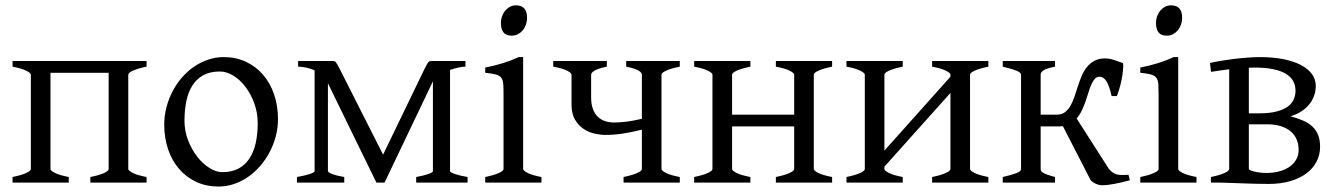

<svg xmlns="http://www.w3.org/2000/svg" viewBox="-20 -682 4991 717"><path d="M317.4 0V-21Q349.6 -27.3 367.2 -35.2Q384.8 -43 385.7 -49.8V-410.2H168.5V-50.8Q168.5 -44.9 184.8 -36.4Q201.2 -27.8 236.8 -21V0H26.9V-21Q60.1 -27.8 77.6 -35.9Q95.2 -43.9 95.2 -50.8V-403.8Q94.2 -409.7 77.9 -418Q61.5 -426.3 26.9 -433.1V-454.1H527.3V-433.1Q494.1 -426.3 476.6 -418.2Q459 -410.2 459 -403.3V-50.8Q459 -44.9 475.3 -36.4Q491.7 -27.8 527.3 -21V0Z M942.4 -222.2Q942.4 -260.7 929.7 -295.7Q917 -330.6 897 -357.2Q877 -383.8 851.6 -399.4Q826.2 -415 801.3 -415Q764.2 -415 738.8 -400.9Q713.4 -386.7 698 -362.1Q682.6 -337.4 675.8 -303.7Q668.9 -270 668.9 -231Q668.9 -192.4 682.6 -157.5Q696.3 -122.6 717 -96.2Q737.8 -69.8 762.7 -54.4Q787.6 -39.1 810.1 -39.1Q844.7 -39.1 869.6 -52Q894.5 -64.9 910.6 -88.9Q926.8 -112.8 934.6 -146.5Q942.4 -180.2 942.4 -222.2ZM1018.1 -236.8Q1018.1 -204.1 1009.8 -172.9Q1001.5 -141.6 986.8 -113.8Q972.2 -85.9 951.7 -62.3Q931.2 -38.6 906.5 -21.5Q881.8 -4.4 854 5.1Q826.2 14.6 796.4 14.6Q750 14.6 712.6 -2.9Q675.3 -20.5 648.7 -51.3Q622.1 -82 607.7 -124.5Q593.3 -167 593.3 -216.8Q593.3 -249 601.3 -280.3Q609.4 -311.5 623.8 -339.6Q638.2 -367.7 658.4 -391.4Q678.7 -415 703.4 -432.1Q728 -449.2 756.6 -459Q785.2 -468.8 815.4 -468.8Q861.3 -468.8 898.7 -451.2Q936 -433.6 962.6 -402.6Q989.3 -371.6 1003.7 -329.1Q1018.1 -286.6 1018.1 -236.8Z M1718.3 -433.1Q1707 -433.1 1691.7 -429.7Q1676.3 -426.3 1660.6 -420.9V-43Q1660.6 -38.6 1678.7 -32.2Q1696.8 -25.9 1726.1 -21V0H1534.2V-21Q1561.5 -25.9 1579.1 -32Q1596.7 -38.1 1596.7 -43V-378.4L1416 0H1385.7L1204.6 -371.1V-43Q1204.6 -38.6 1220.5 -32.2Q1236.3 -25.9 1265.6 -21V0H1088.9V-21Q1102.5 -23.4 1114.5 -26.1Q1126.5 -28.8 1135.5 -31.7Q1144.5 -34.7 1149.7 -37.6Q1154.8 -40.5 1154.8 -43V-419.4Q1138.2 -426.8 1121.6 -429.9Q1105 -433.1 1093.3 -433.1V-454.1H1223.1Q1227.1 -454.1 1229.7 -453.1Q1232.4 -452.1 1234.9 -448.7Q1237.3 -445.3 1240.5 -439.5Q1243.7 -433.6 1249 -423.8L1410.6 -104.5L1564.9 -423.8Q1570.3 -434.6 1573.7 -440.7Q1577.1 -446.8 1579.6 -449.7Q1582 -452.6 1584.5 -453.4Q1586.9 -454.1 1590.8 -454.1H1718.3Z M1792 0V-21Q1825.2 -27.8 1842.8 -35.9Q1860.4 -43.9 1860.4 -50.8V-327.1Q1860.4 -352.1 1859.4 -367.4Q1858.4 -382.8 1852.1 -391.4Q1845.7 -399.9 1831.8 -403.8Q1817.9 -407.7 1792 -410.2V-429.7Q1807.1 -432.6 1824 -436.8Q1840.8 -440.9 1857.4 -446Q1874 -451.2 1889.2 -457Q1904.3 -462.9 1917 -468.8H1933.6V-50.8Q1933.6 -44.9 1950 -36.4Q1966.3 -27.8 2002 -21V0ZM1948.2 -615.7Q1948.2 -602.1 1943.8 -589.8Q1939.5 -577.6 1931.9 -568.6Q1924.3 -559.6 1914.1 -554.2Q1903.8 -548.8 1891.6 -548.8Q1869.6 -548.8 1860.1 -561Q1850.6 -573.2 1850.6 -595.7Q1850.6 -609.4 1855 -621.6Q1859.4 -633.8 1867.2 -642.8Q1875 -651.9 1885 -657Q1895 -662.1 1906.7 -662.1Q1948.2 -662.1 1948.2 -615.7Z M2308.6 0V-21Q2341.8 -27.8 2359.4 -35.9Q2377 -43.9 2377 -50.8V-197.8Q2337.4 -188 2305.7 -183.1Q2273.9 -178.2 2241.2 -178.2Q2222.2 -178.2 2200.2 -183.1Q2178.2 -188 2159.2 -200.7Q2140.1 -213.4 2127.4 -234.9Q2114.7 -256.3 2114.3 -290V-403.3Q2114.3 -409.2 2098.4 -417.7Q2082.5 -426.3 2045.9 -433.1V-454.1H2246.1V-433.1Q2229 -429.7 2217.5 -425.8Q2206.1 -421.9 2199.5 -417.7Q2192.9 -413.6 2190.2 -409.9Q2187.5 -406.2 2187.5 -403.3V-315.4Q2188 -291 2194.6 -273.9Q2201.2 -256.8 2212.6 -245.8Q2224.1 -234.9 2239.5 -229.7Q2254.9 -224.6 2272.9 -224.6Q2284.2 -224.6 2295.4 -225.3Q2306.6 -226.1 2318.8 -227.5Q2331.1 -229 2345.2 -231.7Q2359.4 -234.4 2377 -238.3V-403.3Q2377 -406.2 2374.5 -409.9Q2372.1 -413.6 2365.5 -417.7Q2358.9 -421.9 2347.4 -425.8Q2335.9 -429.7 2318.4 -433.1V-454.1H2518.6V-433.1Q2485.4 -426.3 2467.8 -418.2Q2450.2 -410.2 2450.2 -403.3V-50.8Q2450.2 -44.9 2466.6 -36.4Q2482.9 -27.8 2518.6 -21V0Z M2877.4 0V-21Q2910.6 -27.8 2928.2 -35.9Q2945.8 -43.9 2945.8 -50.8V-210H2713.9V-50.8Q2713.9 -44.9 2730.2 -36.4Q2746.6 -27.8 2782.2 -21V0H2572.3V-21Q2605.5 -27.8 2623 -35.9Q2640.6 -43.9 2640.6 -50.8V-403.3Q2640.6 -409.2 2624.3 -417.7Q2607.9 -426.3 2572.3 -433.1V-454.1H2782.2V-433.1Q2749 -426.3 2731.4 -418.2Q2713.9 -410.2 2713.9 -403.3V-253.9H2945.8V-403.3Q2945.8 -409.2 2929.4 -417.7Q2913.1 -426.3 2877.4 -433.1V-454.1H3087.4V-433.1Q3054.2 -426.3 3036.6 -418.2Q3019 -410.2 3019 -403.3V-50.8Q3019 -44.9 3035.4 -36.4Q3051.8 -27.8 3087.4 -21V0Z M3460.9 0V-21Q3494.1 -27.8 3511.7 -35.9Q3529.3 -43.9 3529.3 -50.8V-335L3282.7 -59.6V-50.8Q3282.7 -44.9 3299.1 -36.4Q3315.4 -27.8 3351.1 -21V0H3141.1V-21Q3174.3 -27.8 3191.9 -35.9Q3209.5 -43.9 3209.5 -50.8V-403.3Q3209.5 -409.2 3193.1 -417.7Q3176.8 -426.3 3141.1 -433.1V-454.1H3351.1V-433.1Q3317.9 -426.3 3300.3 -418.2Q3282.7 -410.2 3282.7 -403.3V-119.6L3529.3 -395.5V-403.3Q3529.3 -409.2 3512.9 -417.7Q3496.6 -426.3 3460.9 -433.1V-454.1H3670.9V-433.1Q3637.7 -426.3 3620.1 -418.2Q3602.5 -410.2 3602.5 -403.3V-50.8Q3602.5 -44.9 3618.9 -36.4Q3635.3 -27.8 3670.9 -21V0Z M3919.9 -454.1V-433.1Q3887.7 -426.8 3877 -419.4Q3866.2 -412.1 3866.2 -403.3V-253.9H3927.2Q3944.8 -253.9 3956.8 -262.9Q3968.8 -272 3977.3 -286.6Q3985.8 -301.3 3992.2 -320.3Q3998.5 -339.4 4004.9 -358.9Q4011.2 -378.4 4019 -397.5Q4026.9 -416.5 4038.6 -431.2Q4050.3 -445.8 4066.7 -454.8Q4083 -463.9 4106.4 -463.9Q4122.6 -463.9 4139.6 -458.3Q4156.7 -452.6 4172.4 -446.8Q4174.8 -445.8 4174.6 -434.1Q4174.3 -422.4 4171.9 -404.5Q4169.4 -386.7 4164.1 -365.2Q4158.7 -343.8 4150.9 -323.2H4131.3Q4122.1 -363.3 4111.3 -379.4Q4100.6 -395.5 4086.4 -395.5Q4075.7 -395.5 4068.6 -387.7Q4061.5 -379.9 4055.7 -366.9Q4049.8 -354 4044.9 -337.4Q4040 -320.8 4033.9 -303.5Q4027.8 -286.1 4020 -269.5Q4012.2 -252.9 4000.5 -239.7L4121.6 -50.3Q4128.9 -42.5 4135.3 -37.8Q4141.6 -33.2 4149.7 -31Q4157.7 -28.8 4168.2 -28.6Q4178.7 -28.3 4194.3 -29.3L4199.2 -8.8Q4168.9 -0.5 4141.8 4.6Q4114.7 9.8 4096.7 9.8Q4084 9.8 4071.3 3.9Q4058.6 -2 4052.2 -10.3L3949.2 -210.9Q3945.3 -210.4 3941.4 -210.2Q3937.5 -210 3933.6 -210H3866.2V-50.8Q3866.2 -46.9 3867.9 -43.7Q3869.6 -40.5 3875 -37.1Q3880.4 -33.7 3891.1 -29.8Q3901.9 -25.9 3919.9 -21V0H3724.6V-21Q3756.8 -28.3 3774.9 -35.2Q3793 -42 3793 -50.8V-403.3Q3793 -410.6 3777.1 -417.5Q3761.2 -424.3 3724.6 -433.1V-454.1Z M4238.3 0V-21Q4271.5 -27.8 4289.1 -35.9Q4306.6 -43.9 4306.6 -50.8V-327.1Q4306.6 -352.1 4305.7 -367.4Q4304.7 -382.8 4298.3 -391.4Q4292 -399.9 4278.1 -403.8Q4264.2 -407.7 4238.3 -410.2V-429.7Q4253.4 -432.6 4270.3 -436.8Q4287.1 -440.9 4303.7 -446Q4320.3 -451.2 4335.4 -457Q4350.6 -462.9 4363.3 -468.8H4379.9V-50.8Q4379.9 -44.9 4396.2 -36.4Q4412.6 -27.8 4448.2 -21V0ZM4394.5 -615.7Q4394.5 -602.1 4390.1 -589.8Q4385.7 -577.6 4378.2 -568.6Q4370.6 -559.6 4360.4 -554.2Q4350.1 -548.8 4337.9 -548.8Q4315.9 -548.8 4306.4 -561Q4296.9 -573.2 4296.9 -595.7Q4296.9 -609.4 4301.3 -621.6Q4305.7 -633.8 4313.5 -642.8Q4321.3 -651.9 4331.3 -657Q4341.3 -662.1 4353 -662.1Q4394.5 -662.1 4394.5 -615.7Z M4663.6 -429.7Q4658.7 -429.7 4653.8 -429.4Q4648.9 -429.2 4643.6 -429.2V-258.8H4682.6Q4722.7 -258.8 4749 -266.1Q4775.4 -273.4 4790.5 -285.2Q4805.7 -296.9 4811.8 -312Q4817.9 -327.1 4817.9 -342.8Q4817.9 -363.3 4809.1 -379.4Q4800.3 -395.5 4781.5 -406.7Q4762.7 -418 4733.6 -423.8Q4704.6 -429.7 4663.6 -429.7ZM4643.6 -217.8V-52.7Q4643.6 -51.8 4644.5 -48.8Q4656.7 -42 4674.1 -39.1Q4691.4 -36.1 4708.5 -36.1Q4733.9 -36.1 4755.9 -41.7Q4777.8 -47.4 4794.2 -58.3Q4810.5 -69.3 4820.1 -85.4Q4829.6 -101.6 4829.6 -122.1Q4829.6 -142.1 4822.8 -159.4Q4815.9 -176.8 4801.8 -189.7Q4787.6 -202.6 4765.1 -210.2Q4742.7 -217.8 4711.4 -217.8ZM4909.7 -134.3Q4909.7 -103.5 4896.2 -77.9Q4882.8 -52.2 4857.9 -33.9Q4833 -15.6 4797.4 -5.4Q4761.7 4.9 4717.3 4.9Q4708.5 4.9 4696 4.6Q4683.6 4.4 4669.7 4.2Q4655.8 3.9 4640.9 3.4Q4626 2.9 4611.8 2.4Q4578.1 1.5 4541.5 0H4502V-21Q4535.2 -27.8 4552.7 -35.9Q4570.3 -43.9 4570.3 -50.8V-423.3Q4551.8 -420.9 4534.2 -418.5Q4516.6 -416 4502.4 -413.6L4498.5 -446.8Q4514.6 -450.7 4537.6 -454.6Q4560.5 -458.5 4586.2 -461.7Q4611.8 -464.8 4637.9 -466.8Q4664.1 -468.8 4685.5 -468.8Q4733.4 -468.8 4772 -461.2Q4810.5 -453.6 4837.6 -439.5Q4864.7 -425.3 4879.2 -405.5Q4893.6 -385.7 4893.6 -360.8Q4893.1 -321.3 4868.7 -291.5Q4844.2 -261.7 4799.3 -247.6Q4825.7 -240.7 4846.2 -231.7Q4866.7 -222.7 4880.9 -209.5Q4895 -196.3 4902.3 -178Q4909.7 -159.7 4909.7 -134.3Z"/></svg>

Font: Gentium Plus CyrE
Style: Regular
Weight: 400
Designer: J. Victor Gaultney, Annie Olsen, Iska Routamaa, Becca Hirsbrunner
Foundry: SIL International
Version: Version 5.000